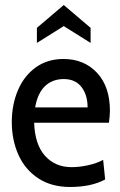

<svg xmlns="http://www.w3.org/2000/svg" viewBox="-20 -735 479 765"><path d="M27 -249Q27 -318 51.5 -375.5Q76 -433 122.5 -466.5Q169 -500 233 -500Q315 -500 366.5 -445Q418 -390 418 -293Q418 -276 414 -246H116Q119 -159 159.5 -114Q200 -69 265 -69Q296 -69 330.5 -76.5Q365 -84 391 -98L399 -20Q344 10 259 10Q185 10 132.5 -24.5Q80 -59 53.5 -118Q27 -177 27 -249ZM329 -307Q329 -357 304.5 -388.5Q280 -420 234 -420Q189 -420 159.5 -392Q130 -364 120 -307ZM127 -624 234 -715 341 -624V-564L234 -631L127 -564Z"/></svg>

Font: Cabin Condensed
Style: Regular
Weight: 400
Width: 3
Designer: Pablo Impallari
Foundry: Pablo Impallari. http://www.impallari.com Igino Marini. http://www.ikern.com
Version: Version 2.200